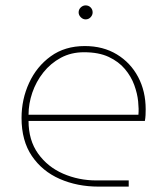

<svg xmlns="http://www.w3.org/2000/svg" viewBox="-20 -693 621 713"><path d="M346 0Q267 0 202 -28.5Q137 -57 98.5 -113.5Q60 -170 60 -255Q60 -324 88 -385Q116 -446 168.5 -484Q221 -522 295 -522Q363 -522 414 -491Q465 -460 493 -407Q521 -354 521 -287Q521 -276 520.5 -265.5Q520 -255 518 -244H86Q86 -172 121.5 -122.5Q157 -73 214.5 -48Q272 -23 338 -23H458V0ZM86 -267H494Q496 -287 493 -316.5Q490 -346 478.5 -377.5Q467 -409 444 -436.5Q421 -464 384 -481.5Q347 -499 292 -499Q244 -499 206 -478.5Q168 -458 141 -424Q114 -390 100 -349Q86 -308 86 -267ZM298 -621Q288 -621 280 -629Q272 -637 272 -647Q272 -658 280 -665.5Q288 -673 298 -673Q309 -673 316.5 -665.5Q324 -658 324 -647Q324 -637 316.5 -629Q309 -621 298 -621Z"/></svg>

Font: MuseoModerno Thin Thin
Style: Regular
Weight: 250
Version: Version 1.003